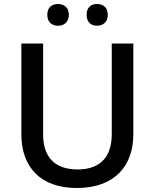

<svg xmlns="http://www.w3.org/2000/svg" viewBox="-20 -932 776 962"><path d="M217 -858C217 -820 241 -803 271 -803C299 -803 325 -820 325 -858C325 -896 299 -912 271 -912C241 -912 217 -896 217 -858ZM414 -858C414 -820 437 -803 466 -803C495 -803 520 -820 520 -858C520 -896 495 -912 466 -912C437 -912 414 -896 414 -858ZM648 -258V-714H540V-260C540 -153 489 -83 369 -83C253 -83 196 -146 196 -259V-714H87V-259C87 -95 183 10 365 10C557 10 648 -104 648 -258Z"/></svg>

Font: Noto Sans Georgian Medium
Style: Regular
Weight: 500
Designer: Monotype Design Team, Akaki Razmadze
Foundry: Google LLC
Version: Version 2.005